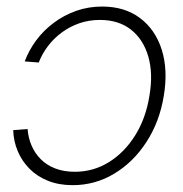

<svg xmlns="http://www.w3.org/2000/svg" viewBox="-20 -551 555 581"><path d="M199.7 9.3Q158.2 9.3 125.2 -3.9Q92.3 -17.1 69.3 -40.3Q46.4 -63.5 33.7 -93.5Q21 -123.5 20 -157.2L63.5 -160.6Q65.4 -134.3 75.4 -110.8Q85.4 -87.4 103.3 -69.3Q121.1 -51.3 147 -41.3Q172.9 -31.2 206.5 -31.2Q262.7 -31.2 309.8 -60.5Q356.9 -89.8 389.2 -141.6Q421.4 -193.4 432.1 -260.7Q443.8 -328.1 428.7 -380.1Q413.6 -432.1 376.2 -461.4Q338.9 -490.7 282.2 -490.7Q249 -490.7 219.7 -480.5Q190.4 -470.2 166.5 -452.4Q142.6 -434.6 125 -411.4Q107.4 -388.2 97.2 -361.8L54.7 -365.2Q67.4 -398.9 89.6 -429Q111.8 -459 142.6 -481.9Q173.3 -504.9 210.4 -518.1Q247.6 -531.2 289.1 -531.2Q357.4 -531.2 403.8 -496.3Q450.2 -461.4 469.5 -400.4Q488.8 -339.4 475.6 -260.7Q462.9 -182.6 423.3 -121.6Q383.8 -60.5 325.9 -25.6Q268.1 9.3 199.7 9.3Z"/></svg>

Font: Inter 28pt ExtraLight
Style: Italic
Weight: 250
Italic angle: -9.3988°
Designer: Rasmus Andersson
Foundry: rsms
Version: Version 4.001;git-66647c0bb